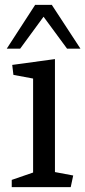

<svg xmlns="http://www.w3.org/2000/svg" viewBox="-20 -770 351 790"><path d="M206.1 -62 281.2 -47.9 271 0H28.3V-29.8L116.2 -60.1V-446.8L35.2 -461.9L30.3 -502.9L206.1 -526.9ZM159.2 -701.2 63 -569.8H7.8L124 -749V-750H194.8L193.8 -749L311 -569.8H255.9Z"/></svg>

Font: Brawler
Style: Regular
Weight: 400
Version: Version 1.000